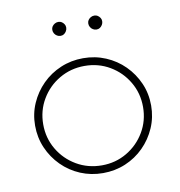

<svg xmlns="http://www.w3.org/2000/svg" viewBox="-67 -608 635 679"><g transform="rotate(-10 250.0 -269.0)"><path d="M250 8.3Q206.9 8.3 169.1 -7.6Q131.2 -23.6 102.8 -52.1Q74.3 -80.6 58 -118.1Q41.7 -155.6 41.7 -198.6Q41.7 -241 58 -278.1Q74.3 -315.3 102.8 -343.8Q131.2 -372.2 169.1 -388.2Q206.9 -404.2 250 -404.2Q293.1 -404.2 330.9 -388.2Q368.8 -372.2 397.2 -343.8Q425.7 -315.3 442 -278.1Q458.3 -241 458.3 -197.9Q458.3 -155.6 442 -118.1Q425.7 -80.6 397.2 -52.1Q368.8 -23.6 330.9 -7.6Q293.1 8.3 250 8.3ZM250.7 -19.4Q300 -19.4 340.6 -43.4Q381.2 -67.4 405.2 -108Q429.2 -148.6 429.2 -197.9Q429.2 -247.2 405.2 -287.8Q381.2 -328.5 340.6 -352.4Q300 -376.4 250 -376.4Q200.7 -376.4 159.7 -352.4Q118.8 -328.5 94.8 -287.8Q70.8 -247.2 70.8 -197.9Q70.8 -148.6 94.8 -108Q118.8 -67.4 159.7 -43.4Q200.7 -19.4 250.7 -19.4ZM186.1 -495.8Q179.2 -495.8 173.3 -499.3Q167.4 -502.8 163.9 -508.7Q160.4 -514.6 160.4 -521.5Q160.4 -528.5 163.9 -533.7Q167.4 -538.9 173.3 -542.4Q179.2 -545.8 186.1 -545.8Q193.1 -545.8 198.3 -542.4Q203.5 -538.9 206.9 -533.7Q210.4 -528.5 210.4 -521.5Q210.4 -514.6 206.9 -508.7Q203.5 -502.8 198.3 -499.3Q193.1 -495.8 186.1 -495.8ZM315.3 -495.8Q308.3 -495.8 302.4 -499.3Q296.5 -502.8 293.1 -508.7Q289.6 -514.6 289.6 -521.5Q289.6 -528.5 293.1 -533.7Q296.5 -538.9 302.4 -542.4Q308.3 -545.8 315.3 -545.8Q322.2 -545.8 327.4 -542.4Q332.6 -538.9 336.1 -533.7Q339.6 -528.5 339.6 -521.5Q339.6 -514.6 336.1 -508.7Q332.6 -502.8 327.4 -499.3Q322.2 -495.8 315.3 -495.8Z"/></g></svg>

Font: Afacad Flux Thin
Style: Regular
Weight: 250
Designer: Kristian Moeller
Foundry: Dicotype
Version: Version 1.100